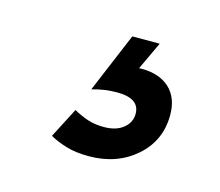

<svg xmlns="http://www.w3.org/2000/svg" viewBox="-50 -61 411 359"><g transform="rotate(15 155.5 119.0)"><path d="M183 79 148.5 64Q161.5 59.5 174.2 56.8Q187 54 200 54Q234 54 253.8 72.2Q273.5 90.5 273.5 124Q273.5 173.5 237 205.5Q200.5 237.5 146 237.5Q120.5 237.5 101.8 231.8Q83 226 70 218.5L100 160.5Q113.5 168 127.5 172.8Q141.5 177.5 159 177.5Q183 177.5 196.8 166.2Q210.5 155 210.5 138.5Q210.5 108.5 167 108.5Q155.5 108.5 144 110Q132.5 111.5 118.5 115.5L167 0H220Z"/></g></svg>

Font: Cabin
Style: Bold Italic
Weight: 700
Width: 4
Italic angle: -10°
Designer: Pablo Impallari
Foundry: Pablo Impallari. http://www.impallari.com Igino Marini. http://www.ikern.com
Version: Version 3.001